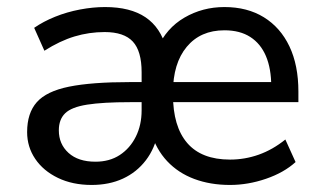

<svg xmlns="http://www.w3.org/2000/svg" viewBox="-20 -516 912 545"><path d="M240 9Q186 9 144.5 -11Q103 -31 80 -65Q57 -99 57 -141Q57 -195 84.5 -226Q112 -257 176 -270Q240 -283 349 -283H394V-226H349Q272 -226 227.5 -219Q183 -212 165 -194.5Q147 -177 147 -146Q147 -107 174.5 -82Q202 -57 251 -57Q291 -57 320 -76Q349 -95 365.5 -128Q382 -161 382 -203V-311Q382 -371 357 -398Q332 -425 277 -425Q233 -425 191.5 -412.5Q150 -400 106 -372L77 -437Q103 -455 136.5 -468.5Q170 -482 207 -489Q244 -496 278 -496Q350 -496 393 -467Q436 -438 452 -379H427Q452 -436 503.5 -466Q555 -496 617 -496Q682 -496 729 -467Q776 -438 801.5 -384.5Q827 -331 827 -256V-226H462V-283H765L750 -270Q750 -321 735 -356.5Q720 -392 690.5 -411Q661 -430 617 -430Q549 -430 510 -383Q471 -336 471 -254V-247Q471 -157 511.5 -110Q552 -63 633 -63Q675 -63 714.5 -77Q754 -91 790 -120L819 -56Q786 -26 735 -8.5Q684 9 633 9Q577 9 531.5 -8Q486 -25 454.5 -58.5Q423 -92 408 -142H429Q420 -95 394 -61Q368 -27 329 -9Q290 9 240 9Z"/></svg>

Font: Nunito Sans 12pt Medium
Style: Regular
Weight: 500
Designer: Vernon Adams
Foundry: Vernon Adams
Version: Version 3.101;gftools[0.9.27]